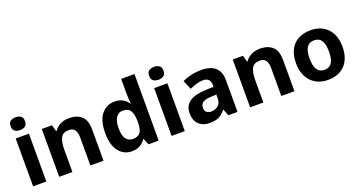

<svg xmlns="http://www.w3.org/2000/svg" viewBox="-44 -1405 3843 2060"><g transform="rotate(-20 1877.0 -375.5)"><path d="M225 -546V0H74V-546ZM150 -761Q183 -761 207.5 -745.5Q232 -730 232 -687Q232 -646 207.5 -630Q183 -614 150 -614Q116 -614 92 -630Q68 -646 68 -687Q68 -730 92 -745.5Q116 -761 150 -761Z M684 -556Q774 -556 826 -509Q878 -462 878 -356V0H728V-318Q728 -377 706.5 -406.5Q685 -436 640 -436Q572 -436 547.5 -389.5Q523 -343 523 -256V0H372V-546H488L509 -473H515Q533 -500 558.5 -518.5Q584 -537 615.5 -546.5Q647 -556 684 -556Z M1201 10Q1111 10 1053.5 -61.5Q996 -133 996 -272Q996 -413 1054 -484.5Q1112 -556 1206 -556Q1245 -556 1273.5 -545.5Q1302 -535 1323.5 -517Q1345 -499 1359 -476H1364Q1361 -494 1358.5 -526.5Q1356 -559 1356 -586V-760H1508V0H1392L1362 -71H1356Q1342 -48 1321 -30Q1300 -12 1270.5 -1Q1241 10 1201 10ZM1254 -111Q1316 -111 1341 -146.5Q1366 -182 1366 -255V-271Q1366 -350 1342 -392Q1318 -434 1253 -434Q1204 -434 1176.5 -392Q1149 -350 1149 -270Q1149 -190 1176.5 -150.5Q1204 -111 1254 -111Z M1806 -546V0H1655V-546ZM1731 -761Q1764 -761 1788.5 -745.5Q1813 -730 1813 -687Q1813 -646 1788.5 -630Q1764 -614 1731 -614Q1697 -614 1673 -630Q1649 -646 1649 -687Q1649 -730 1673 -745.5Q1697 -761 1731 -761Z M2197 -556Q2300 -556 2354 -507.5Q2408 -459 2408 -364V0H2303L2274 -74H2270Q2247 -45 2222.5 -26Q2198 -7 2166 1.5Q2134 10 2088 10Q2040 10 2002 -8.5Q1964 -27 1942 -65Q1920 -103 1920 -161Q1920 -247 1982 -290Q2044 -333 2167 -338L2258 -341V-358Q2258 -407 2236 -426.5Q2214 -446 2174 -446Q2137 -446 2098 -434Q2059 -422 2021 -405L1977 -508Q2020 -530 2075.5 -543Q2131 -556 2197 -556ZM2201 -250Q2130 -248 2102 -227Q2074 -206 2074 -168Q2074 -133 2093.5 -116.5Q2113 -100 2145 -100Q2193 -100 2225.5 -128Q2258 -156 2258 -208V-253Z M2864 -556Q2954 -556 3006 -509Q3058 -462 3058 -356V0H2908V-318Q2908 -377 2886.5 -406.5Q2865 -436 2820 -436Q2752 -436 2727.5 -389.5Q2703 -343 2703 -256V0H2552V-546H2668L2689 -473H2695Q2713 -500 2738.5 -518.5Q2764 -537 2795.5 -546.5Q2827 -556 2864 -556Z M3706 -274Q3706 -206 3687.5 -153Q3669 -100 3634.5 -64Q3600 -28 3551 -9Q3502 10 3440 10Q3382 10 3334 -9Q3286 -28 3251 -64Q3216 -100 3196 -153Q3176 -206 3176 -274Q3176 -365 3208 -428Q3240 -491 3300 -523.5Q3360 -556 3443 -556Q3520 -556 3579 -523.5Q3638 -491 3672 -428Q3706 -365 3706 -274ZM3330 -274Q3330 -221 3341.5 -183Q3353 -145 3377.5 -125Q3402 -105 3442 -105Q3481 -105 3505.5 -125Q3530 -145 3541 -183Q3552 -221 3552 -274Q3552 -328 3540.5 -365Q3529 -402 3505 -421.5Q3481 -441 3441 -441Q3383 -441 3356.5 -398Q3330 -355 3330 -274Z"/></g></svg>

Font: Noto Sans Lao
Style: Bold
Weight: 700
Designer: Monotype Design Team
Foundry: Monotype Imaging Inc.
Version: Version 2.003